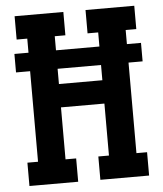

<svg xmlns="http://www.w3.org/2000/svg" viewBox="-53 -781 705 828"><g transform="rotate(-5 300.0 -367.5)"><path d="M41 0V-101H87V-493H26V-573H87V-634H41V-735H252V-634H206V-573H394V-634H348V-735H559V-634H513V-573H574V-493H513V-101H559V0H348V-101H394V-326H206V-101H252V0ZM206 -427H394V-493H206Z"/></g></svg>

Font: Iosevka Slab Extended
Style: Bold
Weight: 700
Width: 7
Monospace: yes
Designer: Belleve Invis
Foundry: Belleve Invis
Version: Version 11.1.0; ttfautohint (v1.8.3)